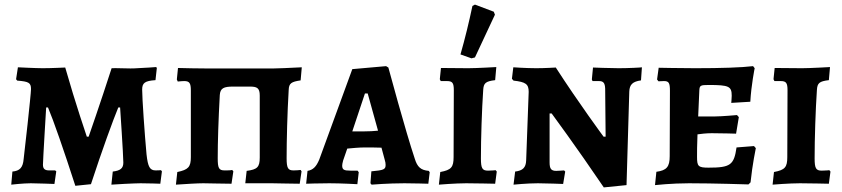

<svg xmlns="http://www.w3.org/2000/svg" viewBox="-20 -798 3668 836"><path d="M308 11 376 4C424 -143 473 -277 495 -330H503C503 -330 517 -121 517 -90C517 -65 504 -55 471 -51L465 6C471 5 568 0 592 0C627 0 678 2 678 2L685 -52L681 -57C681 -57 669 -56 658 -56C632 -56 624 -72 618 -126C610 -212 599 -370 599 -408C599 -437 611 -446 657 -449L663 -503L659 -506C659 -506 610 -502 577 -501C567 -500 557 -500 547 -500C518 -500 487 -502 466 -501C416 -346 366 -203 366 -203H358C358 -203 309 -346 264 -504C264 -504 203 -501 166 -501C135 -501 58 -505 58 -505L50 -453L55 -447C105 -443 115 -438 115 -410C115 -388 86 -127 83 -106C80 -68 66 -54 34 -51L29 6C29 6 81 0 114 0C141 0 217 3 217 3L225 -52L220 -56H194C175 -56 167 -63 167 -81C167 -99 181 -330 181 -330H189C212 -276 258 -144 308 11Z M746 6C792 3 839 0 865 0C890 0 948 2 988 2L996 -52L991 -58C984 -56 970 -56 958 -56C933 -56 928 -66 928 -109C928 -180 931 -275 937 -384C939 -414 954 -421 995 -421H1068C1099 -421 1111 -415 1111 -382V-112C1111 -70 1100 -60 1054 -54L1048 0H1165C1189 0 1247 2 1285 2L1293 -52L1289 -58C1282 -57 1269 -56 1258 -56C1234 -56 1228 -66 1228 -109C1228 -186 1231 -307 1237 -406C1238 -436 1249 -442 1289 -448L1294 -505C1233 -502 1191 -500 1173 -500H873C837 -500 793 -501 755 -502L750 -452L754 -443C764 -444 775 -445 782 -445C805 -445 811 -436 811 -404V-114C811 -71 800 -59 752 -49Z M1598 6C1598 6 1669 0 1741 0C1779 0 1845 2 1845 2L1851 -48L1847 -54C1812 -57 1797 -71 1786 -107C1746 -226 1671 -504 1671 -504L1661 -510L1514 -497L1370 -103C1357 -72 1343 -58 1319 -54L1313 2C1313 2 1368 0 1414 0C1466 0 1536 4 1536 4L1542 -48L1537 -55H1506C1478 -55 1470 -59 1470 -77C1470 -81 1471 -88 1474 -99L1492 -151C1513 -153 1544 -156 1568 -156C1587 -156 1620 -156 1641 -155L1655 -103C1658 -94 1659 -86 1659 -80C1659 -60 1651 -57 1597 -52L1593 0ZM1514 -226 1569 -391H1581L1626 -229C1609 -227 1585 -226 1568 -226Z M2033 -544 2048 -548 2135 -734 2130 -747 2048 -778 2037 -772C2022 -701 2005 -631 1985 -561ZM1891 6C1891 6 1963 0 2010 0C2047 0 2136 2 2136 2L2143 -51L2138 -57C2138 -57 2123 -55 2105 -55C2080 -55 2074 -65 2074 -108C2074 -195 2078 -319 2084 -407C2086 -436 2094 -444 2136 -449L2141 -506C2141 -506 2055 -501 2019 -501C1979 -501 1927 -502 1900 -502L1895 -453L1899 -445H1926C1950 -445 1956 -437 1956 -405L1955 -114C1955 -70 1945 -58 1897 -49Z M2617 -203H2608C2608 -203 2500 -349 2400 -504C2400 -504 2352 -501 2315 -501C2271 -501 2215 -505 2215 -505L2209 -455L2216 -447C2269 -441 2282 -432 2282 -398L2271 -100C2270 -68 2256 -55 2223 -51L2216 6C2216 6 2276 0 2322 0C2358 0 2432 3 2432 3L2441 -51L2436 -56C2436 -56 2411 -54 2402 -54C2380 -54 2373 -63 2373 -91V-304H2382C2382 -304 2487 -162 2609 18L2708 8L2720 -399C2721 -430 2735 -443 2771 -448L2775 -505C2775 -504 2715 -501 2674 -501C2636 -501 2562 -504 2562 -504L2557 -452L2560 -445H2588C2607 -445 2614 -437 2615 -412Z M2832 8C2832 8 2905 0 2980 0C3087 0 3239 5 3239 5L3248 -4C3256 -82 3271 -153 3271 -153L3263 -162L3187 -156C3176 -80 3161 -68 3065 -68C3020 -68 3015 -74 3015 -115C3015 -136 3015 -165 3017 -213C3031 -215 3055 -218 3079 -218C3120 -218 3185 -216 3185 -216L3197 -288L3189 -297C3189 -297 3122 -291 3094 -291H3020L3025 -404C3026 -426 3030 -428 3066 -428C3154 -428 3166 -422 3166 -381C3166 -370 3164 -350 3164 -350L3247 -355C3251 -428 3266 -501 3266 -501L3259 -510C3209 -504 3121 -501 3007 -501C2942 -501 2848 -503 2848 -503L2841 -452L2847 -444C2847 -444 2862 -445 2871 -445C2892 -445 2897 -437 2897 -403L2896 -118C2896 -72 2883 -56 2838 -50Z M3344 6C3344 6 3416 0 3463 0C3500 0 3589 2 3589 2L3596 -51L3591 -57C3591 -57 3576 -55 3558 -55C3533 -55 3527 -65 3527 -108C3527 -195 3531 -319 3537 -407C3539 -436 3547 -444 3589 -449L3594 -506C3594 -506 3508 -501 3472 -501C3432 -501 3380 -502 3353 -502L3348 -453L3352 -445H3379C3403 -445 3409 -437 3409 -405L3408 -114C3408 -70 3398 -58 3350 -49Z"/></svg>

Font: Alegreya SC
Style: Bold
Weight: 700
Designer: Juan Pablo del Peral
Foundry: Huerta Tipografica
Version: Version 2.007;PS 002.007;hotconv 1.0.88;makeotf.lib2.5.64775